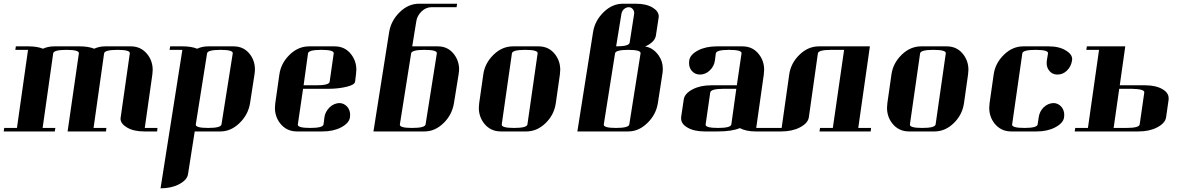

<svg xmlns="http://www.w3.org/2000/svg" viewBox="-20 -712 6394 1040"><path d="M0 0 2.9 -19H71.8L131.8 -441.9H63L65.9 -460.9H134.8Q181.2 -460.9 212.9 -448.2Q240.2 -460.9 273.9 -460.9H412.1Q458.5 -460.9 490.2 -448.2Q517.6 -460.9 549.8 -460.9H689Q745.1 -460.9 779.8 -416Q807.1 -379.9 807.1 -333Q807.1 -325.7 805.2 -308.1L764.2 -19H833L831.1 0H761.2Q703.1 0 667 -22Q632.8 -42.5 632.8 -69.8Q632.8 -70.8 633.3 -73.5Q633.8 -76.2 633.8 -77.1L683.1 -422.9Q686 -441.9 617.2 -441.9Q546.9 -441.9 543.9 -422.9L486.8 -19H556.2L554.2 0H346.2L407.2 -422.9Q410.2 -441.9 339.8 -441.9Q271 -441.9 268.1 -422.9L210.9 -19H279.8L276.9 0Z M849.6 308.1 967.8 -441.9H898.4L901.9 -460.9H970.7Q1016.1 -460.9 1047.9 -448.2Q1075.2 -460.9 1108.4 -460.9H1245.6Q1302.2 -460.9 1335.4 -416Q1360.8 -380.9 1360.8 -336.4Q1360.8 -324.2 1358.4 -308.1L1334.5 -153.8Q1324.7 -90.8 1276.9 -44.9Q1230.5 0 1173.8 0H1034.7L998.5 231Q994.1 262.7 949.7 286.1Q907.7 308.1 849.6 308.1ZM1040.5 -38.1Q1037.6 -19 1107.4 -19Q1176.8 -19 1179.7 -38.1L1240.7 -422.9Q1243.7 -441.9 1174.8 -441.9Q1104.5 -441.9 1101.6 -422.9Z M1469.2 -127.9Q1469.2 -136.2 1471.2 -153.8L1493.2 -308.1Q1501.5 -369.6 1549.3 -416Q1595.7 -460.9 1654.3 -460.9H1792.5Q1850.1 -460.9 1883.3 -416Q1910.2 -380.4 1910.2 -334Q1910.2 -325.7 1908.2 -308.1L1903.3 -269Q1900.4 -252.4 1858.4 -242.2Q1812.5 -231 1759.3 -231H1621.6L1593.3 -38.1Q1590.3 -19 1660.2 -19Q1729.5 -19 1732.4 -38.1L1737.3 -77.1Q1741.2 -106.4 1765.6 -130.9Q1788.6 -152.3 1817.4 -153.8Q1844.7 -153.8 1863.3 -130.9Q1876.5 -112.8 1876.5 -89.8Q1876.5 -80.1 1875.5 -76.2Q1871.1 -44.9 1827.6 -22Q1785.6 0 1726.6 0H1588.4Q1531.2 0 1496.6 -44.9Q1469.2 -81.1 1469.2 -127.9ZM1624.5 -250H1693.4Q1762.7 -250 1765.6 -269L1787.6 -422.9Q1790.5 -441.9 1720.2 -441.9Q1651.4 -441.9 1648.4 -422.9Z M2002.9 0 2087.9 -538.1Q2097.7 -600.1 2146 -647Q2192.4 -691.9 2250 -691.9H2456.1L2453.1 -672.9H2315.9Q2287.6 -672.9 2263.2 -649.9Q2238.8 -625.5 2234.9 -596.2L2212.9 -460.9H2352.1Q2407.7 -460.9 2440.9 -416Q2466.8 -380.4 2466.8 -336.4Q2466.8 -327.6 2463.9 -308.1L2439 -153.8Q2428.7 -89.8 2382.3 -44.9Q2335.9 0 2279.3 0ZM2146 -38.1Q2143.1 -19 2211.9 -19Q2282.2 -19 2285.2 -38.1L2346.2 -422.9Q2349.1 -441.9 2279.3 -441.9Q2210 -441.9 2207 -422.9Z M2573.7 -127.9Q2573.7 -136.2 2575.7 -153.8L2597.7 -308.1Q2606 -369.6 2653.8 -416Q2700.2 -460.9 2758.8 -460.9H2897Q2954.6 -460.9 2987.8 -416Q3014.6 -380.4 3014.6 -334Q3014.6 -325.7 3012.7 -308.1L2990.7 -153.8Q2981.9 -90.3 2935.1 -44.9Q2888.7 0 2831.1 0H2692.9Q2635.7 0 2601.1 -44.9Q2573.7 -81.1 2573.7 -127.9ZM2697.8 -38.1Q2694.8 -19 2764.6 -19Q2834 -19 2836.9 -38.1L2892.1 -422.9Q2895 -441.9 2824.7 -441.9Q2755.9 -441.9 2752.9 -422.9Z M3107.4 0 3192.4 -538.1Q3202.1 -600.1 3250.5 -647Q3296.9 -691.9 3354.5 -691.9H3423.8Q3481.9 -691.9 3516.6 -669.9Q3548.3 -650.4 3548.3 -622.1Q3548.3 -620.1 3547.4 -615.2L3532.7 -519Q3526.9 -483.9 3474.6 -460Q3517.1 -454.1 3547.4 -412.1Q3570.3 -380.4 3570.3 -338.4Q3570.3 -324.2 3567.4 -308.1L3543.5 -153.8Q3533.7 -90.8 3485.8 -44.9Q3439.5 0 3382.8 0ZM3250.5 -38.1Q3247.6 -19 3316.4 -19Q3385.7 -19 3388.7 -38.1L3449.7 -422.9Q3452.6 -441.9 3383.8 -441.9Q3314.5 -441.9 3311.5 -422.9ZM3317.4 -460.9Q3387.7 -460.9 3390.6 -481L3414.6 -634.8Q3417.5 -650.9 3407.7 -662.1Q3399.9 -672.9 3385.7 -672.9Q3371.6 -672.9 3359.4 -662.1Q3348.6 -652.8 3345.7 -634.8Z M3669.4 -69.8V-77.1L3683.6 -172.9Q3688 -205.1 3731.4 -228Q3773.4 -250 3832.5 -250H3971.2L3996.6 -422.9Q3999.5 -441.9 3929.2 -441.9Q3860.4 -441.9 3857.4 -422.9L3852.5 -384.8Q3848.1 -352.5 3824.2 -330.1Q3800.8 -308.1 3771.5 -308.1Q3743.2 -308.1 3725.6 -330.1Q3712.4 -346.7 3712.4 -371.1Q3712.4 -379.9 3713.4 -384.8Q3717.8 -416 3761.2 -439Q3803.2 -460.9 3863.3 -460.9H4001.5Q4059.1 -460.9 4092.3 -416Q4119.1 -380.4 4119.1 -334Q4119.1 -325.7 4117.2 -308.1L4076.2 -19H4145.5L4142.6 0H4073.2Q4021.5 0 3987.3 -18.1Q3944.8 0 3866.2 0H3797.4Q3738.3 0 3702.1 -22Q3669.4 -41.5 3669.4 -69.8ZM3802.2 -38.1Q3799.3 -19 3869.1 -19Q3938.5 -19 3941.4 -38.1L3968.3 -231H3899.4Q3830.1 -231 3827.1 -210.9Z M4142.1 0 4145 -19H4213.9L4254.9 -308.1Q4263.2 -369.6 4311 -416Q4357.4 -460.9 4416 -460.9H4691.9L4628.9 -19H4698.2L4696.3 0H4418.9L4421.9 -19H4491.2L4552.2 -441.9H4481.9Q4413.1 -441.9 4410.2 -422.9L4361.3 -77.1Q4356.9 -44.9 4313 -22Q4271 0 4210.9 0Z M4784.7 -127.9Q4784.7 -136.2 4786.6 -153.8L4808.6 -308.1Q4816.9 -369.6 4864.7 -416Q4911.1 -460.9 4969.7 -460.9H5107.9Q5165.5 -460.9 5198.7 -416Q5225.6 -380.4 5225.6 -334Q5225.6 -325.7 5223.6 -308.1L5201.7 -153.8Q5192.9 -90.3 5146 -44.9Q5099.6 0 5042 0H4903.8Q4846.7 0 4812 -44.9Q4784.7 -81.1 4784.7 -127.9ZM4908.7 -38.1Q4905.8 -19 4975.6 -19Q5044.9 -19 5047.9 -38.1L5103 -422.9Q5106 -441.9 5035.6 -441.9Q4966.8 -441.9 4963.9 -422.9Z M5338.4 -127.9Q5338.4 -136.2 5340.3 -153.8L5362.3 -308.1Q5370.6 -369.6 5418.5 -416Q5464.8 -460.9 5522.5 -460.9H5660.6Q5718.3 -460.9 5754.4 -438Q5787.6 -418 5787.6 -391.1Q5787.6 -390.1 5787.1 -387.5Q5786.6 -384.8 5786.6 -383.8Q5782.2 -352.5 5759.8 -330.1Q5737.8 -308.1 5707.5 -308.1Q5678.7 -308.1 5662.6 -330.1Q5649.4 -346.7 5649.4 -371.1Q5649.4 -379.9 5650.4 -384.8L5656.7 -422.9Q5659.7 -441.9 5589.4 -441.9Q5520.5 -441.9 5517.6 -422.9L5462.4 -38.1Q5459.5 -19 5529.3 -19Q5597.7 -19 5600.6 -38.1L5606.4 -77.1Q5610.8 -108.4 5633.3 -130.9Q5656.2 -152.3 5685.5 -153.8Q5712.9 -153.8 5731.4 -130.9Q5744.6 -112.8 5744.6 -89.8Q5744.6 -80.1 5743.7 -76.2Q5739.3 -44.9 5695.3 -22Q5653.3 0 5595.7 0H5457.5Q5400.4 0 5365.7 -44.9Q5338.4 -81.1 5338.4 -127.9Z M5801.3 0 5804.2 -19H5873L5933.1 -441.9H5864.3L5867.2 -460.9H6075.2L6045.4 -250H6183.1Q6242.2 -250 6278.3 -228Q6310.1 -209 6310.1 -180.2V-172.9L6296.4 -77.1Q6292 -44.9 6248 -22Q6206.1 0 6147.5 0ZM6012.2 -19H6081.1Q6150.4 -19 6153.3 -38.1L6178.2 -210.9Q6181.2 -229.5 6111.3 -231H6042.5Z"/></svg>

Font: Hjet
Style: Italic
Weight: 400
Designer: T. Christopher White
Version: Version 1.2